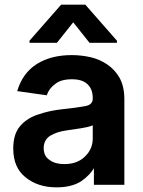

<svg xmlns="http://www.w3.org/2000/svg" viewBox="-20 -792 615 826"><path d="M90 -29Q37 -71 37 -153Q37 -216 67 -250Q97 -285 146 -300Q192 -316 247 -322Q314 -329 349 -336Q379 -342 379 -368V-370Q379 -409 356 -430Q334 -451 290 -451Q242 -451 218 -431Q191 -412 181 -382L54 -400Q77 -478 139 -517Q200 -555 289 -555Q329 -555 369 -546Q406 -538 441 -515Q475 -492 495 -456Q515 -419 515 -365V3H384V-72H386Q368 -39 329 -12Q288 14 223 14Q143 14 90 -29ZM346 -119Q379 -151 379 -196V-253Q377 -251 354 -245Q324 -239 307 -237Q283 -233 266 -231Q224 -225 196 -208Q168 -190 168 -155Q168 -120 193 -104Q217 -86 256 -86Q313 -86 346 -119ZM225 -608H107V-617L243 -772H347L483 -617V-608H365L295 -696Z"/></svg>

Font: Sinter Bold
Style: Regular
Weight: 700
Foundry: Adobe & rsms
Version: Version 1.000